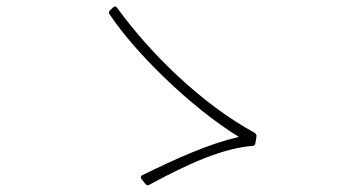

<svg xmlns="http://www.w3.org/2000/svg" viewBox="-20 -667 1040 578"><path d="M699 -255C603 -232 512 -190 409 -140C404 -137 402 -133 406 -128L417 -114C421 -109 425 -108 430 -111C548 -175 651 -221 742 -228C746 -229 748 -231 749 -237L752 -255C753 -260 751 -264 747 -267C585 -355 430 -509 333 -643C330 -648 325 -649 321 -645L311 -636C307 -632 307 -628 310 -624C383 -513 552 -345 699 -255Z"/></svg>

Font: LINE Seed JP_OTF Thin
Style: Regular
Weight: 250
Designer: LY Corporation & Fontrix & Fontworks
Version: Version 1.007